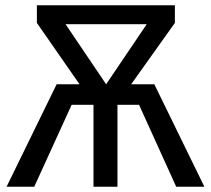

<svg xmlns="http://www.w3.org/2000/svg" viewBox="-20 -709 801 729"><path d="M756 0H649L508 -311H426V0H335V-311H252L110 0H5L195 -389H282L120 -622V-689H644V-622L478 -389H566ZM383 -389 537 -617H229Z"/></svg>

Font: Fira Sans
Style: Regular
Weight: 400
Designer: bBox Type GmbH & Carrois Corporate GbR & Edenspiekermann AG
Foundry: bBox Type GmbH & Carrois Corporate GbR & Edenspiekermann AG
Version: Version 4.301